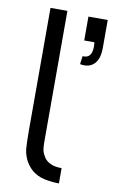

<svg xmlns="http://www.w3.org/2000/svg" viewBox="-88 -812 512 867"><g transform="rotate(10 168.0 -379.0)"><path d="M246.5 8.5Q220.5 8.5 200 5Q161 0 134.5 -17Q108 -34 90.5 -65.5Q77 -92 74 -118.5Q73 -132.5 72.2 -153.8Q71.5 -175 71.5 -204V-765.5H149V-168.5Q149 -146 151 -131.8Q153 -117.5 160.5 -105Q168.5 -86.5 186.8 -75.5Q205 -64.5 228 -62.5Q231.5 -62 236 -62Q240.5 -62 246.5 -61.5ZM265.5 -536.5Q258.5 -536.5 247 -538.5L252 -576Q295 -572 295 -628L294 -647H247V-756.5H335.5V-626Q335.5 -584 317.2 -560.2Q299 -536.5 265.5 -536.5Z"/></g></svg>

Font: Russisch Sans
Style: Regular
Weight: 400
Designer: Michael Sharanda (font) & Cristiano Sobral (main changes)
Foundry: Michael Sharanda
Version: Version 2.00;October 25, 2020;FontCreator 13.0.0.2681 64-bit